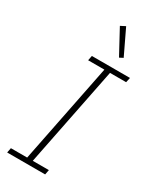

<svg xmlns="http://www.w3.org/2000/svg" viewBox="-235 -1000 866 1064"><g transform="rotate(30 198.5 -468.0)"><path d="M257 0H14L20 -31H124L251 -667H147L153 -698H397L390 -667H287L160 -31H263ZM288 -765 204 -920 235 -936 311 -777Z"/></g></svg>

Font: IBM Plex Sans ExtraLight
Style: Italic
Weight: 250
Italic angle: -11.31°
Designer: Mike Abbink, Paul van der Laan, Pieter van Rosmalen
Foundry: Bold Monday
Version: Version 3.201